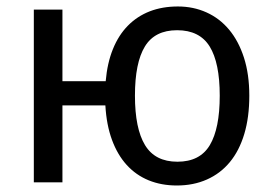

<svg xmlns="http://www.w3.org/2000/svg" viewBox="-20 -566 849 596"><path d="M753.9 -269Q753.9 -202.1 738.3 -150.1Q722.7 -98.1 693.4 -62.7Q664.1 -27.3 622.3 -8.8Q580.6 9.8 528.8 9.8Q481 9.8 441.4 -6.3Q401.9 -22.5 373.3 -54Q344.7 -85.4 327.6 -131.8Q310.5 -178.2 307.1 -238.8H173.8V0H85V-536.1H173.8V-314H308.1Q313 -370.6 330.6 -413.8Q348.1 -457 377 -486.3Q405.8 -515.6 444.8 -530.8Q483.9 -545.9 532.2 -545.9Q580.1 -545.9 620.8 -527.6Q661.6 -509.3 691.2 -473.9Q720.7 -438.5 737.3 -387Q753.9 -335.4 753.9 -269ZM398.9 -269Q398.9 -167 430.2 -115.5Q461.4 -64 530.8 -64Q600.6 -64 631.3 -115.5Q662.1 -167 662.1 -269Q662.1 -371.1 630.9 -421.6Q599.6 -472.2 529.8 -472.2Q460.4 -472.2 429.7 -421.6Q398.9 -371.1 398.9 -269Z"/></svg>

Font: Droid Sans
Style: Regular
Weight: 400
Foundry: Ascender Corporation
Version: Version 1.00 build 114